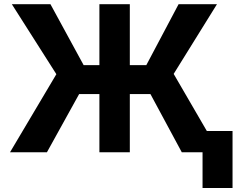

<svg xmlns="http://www.w3.org/2000/svg" viewBox="-20 -748 1162 943"><path d="M617.6 -727.5V0H468.2V-727.5ZM29.1 0 256.8 -383.6 38.1 -727.5H227.7L390.8 -428.1H698.6L857.2 -727.5H1045.7L833 -385L1056.6 0H872.9L718.9 -285.9H368.6L210.4 0ZM1122.1 -104.5V175.2H974.8V-104.5Z"/></svg>

Font: Inter V
Style: 
Weight: 400
Designer: Rasmus Andersson
Foundry: rsms
Version: Version 4.000;git-a3f224843